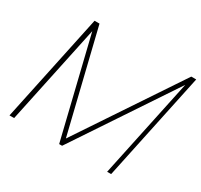

<svg xmlns="http://www.w3.org/2000/svg" viewBox="-146 -889 1129 1078"><g transform="rotate(30 418.5 -349.5)"><path d="M178 -699H210L369 -46L805 -699H837L689 0H663L799 -642L371 0H352L196 -642L60 0H30Z"/></g></svg>

Font: Prompt Thin
Style: Italic
Weight: 250
Italic angle: -12°
Designer: Katatrad Team
Foundry: CadsonDemak
Version: Version 1.001